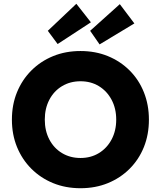

<svg xmlns="http://www.w3.org/2000/svg" viewBox="-20 -986 852 1016"><path d="M406 10Q327 10 261 -17Q195 -44 146 -93Q97 -142 70 -208Q43 -274 43 -353Q43 -432 70 -498Q97 -564 146 -613Q195 -662 261 -689Q327 -716 406 -716Q485 -716 551 -689Q617 -662 666 -613Q715 -564 741.5 -497.5Q768 -431 768 -353Q768 -274 741.5 -208Q715 -142 666 -93Q617 -44 551 -17Q485 10 406 10ZM406 -150Q461 -150 503.5 -176Q546 -202 570.5 -248Q595 -294 595 -353Q595 -412 570.5 -458Q546 -504 503.5 -530Q461 -556 406 -556Q351 -556 308 -530Q265 -504 241 -458Q217 -412 217 -353Q217 -294 241 -248Q265 -202 308 -176Q351 -150 406 -150ZM285 -753 233 -823 384 -966 461 -868ZM507 -751 457 -823 614 -964 691 -862Z"/></svg>

Font: Lexend Deca
Style: Bold
Weight: 700
Designer: Bonnie Shaver-Troup, Thomas Jockin
Foundry: Lexend
Version: Version 1.008; ttfautohint (v1.8.4.7-5d5b)